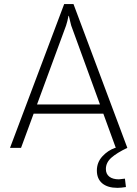

<svg xmlns="http://www.w3.org/2000/svg" viewBox="-20 -720 669 935"><path d="M552.2 194.8Q504.4 194.8 478 172.9Q451.7 150.9 451.7 110.4Q451.7 70.8 478.3 41.7Q504.9 12.7 540.5 0H600.1Q548.8 24.4 522.2 48.1Q495.6 71.8 495.6 103Q495.6 127 512.2 140.1Q528.8 153.3 559.1 153.3Q563.5 153.3 588.4 149.9L593.3 190.9Q568.4 194.8 552.2 194.8ZM292.5 -700.2H337.9L600.1 0H543.9L326.7 -595.7Q324.7 -603.5 321.3 -617.4Q317.9 -631.3 315.4 -642.6H313.5Q312.5 -635.3 308.1 -617.7Q303.7 -600.1 301.8 -595.7L82.5 0H28.8ZM117.7 -211.4H519V-166.5H117.7Z"/></svg>

Font: DavidDev Light
Style: Regular
Weight: 300
Designer: David.dev
Foundry: David.dev
Version: Version 1.001;FEAKit 1.0